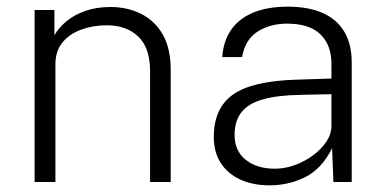

<svg xmlns="http://www.w3.org/2000/svg" viewBox="-20 -547 1166 577"><path d="M84 0V-517H143.5V-441Q156.5 -464 180.2 -483.5Q204 -503 237.2 -514.5Q270.5 -526 312 -526Q362 -526 403.2 -505.8Q444.5 -485.5 468.8 -443.8Q493 -402 493 -336.5V0H431V-332.5Q431 -403.5 395.5 -437.2Q360 -471 300.5 -471Q260 -471 224.5 -458.2Q189 -445.5 167.8 -419.5Q146.5 -393.5 146.5 -353.5V0Z M790.5 10Q740 10 702 -7.5Q664 -25 643.2 -57.5Q622.5 -90 622.5 -135.5Q622.5 -222 680.2 -262.8Q738 -303.5 868.5 -307.5L976 -311V-356.5Q976 -411 943.2 -443.5Q910.5 -476 842 -476Q790 -475.5 753.2 -451.5Q716.5 -427.5 707.5 -375.5H648Q651 -422.5 674 -456.5Q697 -490.5 740.2 -508.8Q783.5 -527 845 -527Q905.5 -527 948.5 -508.5Q991.5 -490 1014.2 -452.5Q1037 -415 1037 -359V0H982L978 -101.5Q946.5 -39 896.8 -14.5Q847 10 790.5 10ZM806 -40Q836 -40 865.8 -50.8Q895.5 -61.5 920.5 -80Q945.5 -98.5 960.8 -121.2Q976 -144 976 -168V-264L886 -262Q813.5 -261 769.5 -248.2Q725.5 -235.5 705.2 -209.2Q685 -183 685 -141Q685 -93.5 718.5 -66.8Q752 -40 806 -40Z"/></svg>

Font: Public Sans Thin ExtraLight
Style: Regular
Weight: 250
Version: Version 1.007